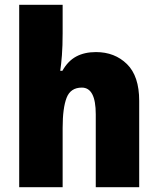

<svg xmlns="http://www.w3.org/2000/svg" viewBox="-20 -780 658 800"><path d="M241 -641Q241 -589 238 -550Q235 -511 231 -485H240Q263 -526 297.5 -544.5Q332 -563 380 -563Q458 -563 509 -513Q560 -463 560 -360V0H379V-304Q379 -415 321 -415Q274 -415 257.5 -372.5Q241 -330 241 -247V0H60V-760H241Z"/></svg>

Font: Noto Sans Gujarati SemiCondensed Black
Style: Regular
Weight: 900
Width: 4
Designer: Jelle Bosma - Monotype Design Team, Universal Thirst
Foundry: Monotype Imaging Inc.
Version: Version 2.106; ttfautohint (v1.8.4.7-5d5b)